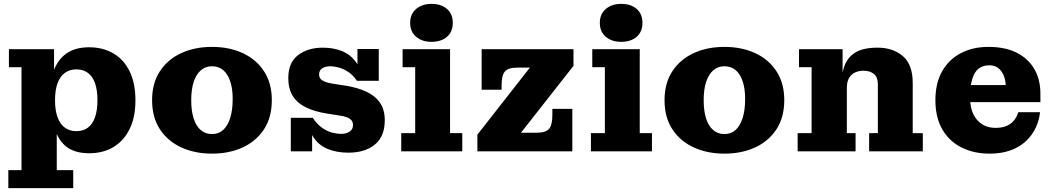

<svg xmlns="http://www.w3.org/2000/svg" viewBox="-20 -781 5438 991"><path d="M441 10Q368 10 325 -22Q282 -54 264 -115Q246 -176 246 -264H234Q234 -349 255 -410Q276 -471 321.5 -504Q367 -537 440 -537Q511 -537 565 -505.5Q619 -474 649 -413Q679 -352 679 -263Q679 -176 649 -115Q619 -54 565.5 -22Q512 10 441 10ZM374 -104Q409 -104 433.5 -122Q458 -140 470.5 -176Q483 -212 483 -263Q483 -316 470.5 -351.5Q458 -387 433.5 -405Q409 -423 374 -423Q340 -423 315 -405Q290 -387 277 -351.5Q264 -316 264 -263Q264 -212 277 -176Q290 -140 315 -122Q340 -104 374 -104ZM23 190V97H91V-434H26V-527H259V-339L253 -264L273 -152V97H358V190Z M1074 12Q986 12 916 -20Q846 -52 805.5 -113.5Q765 -175 765 -264Q765 -352 805.5 -413.5Q846 -475 916 -507Q986 -539 1074 -539Q1163 -539 1232.5 -507Q1302 -475 1342.5 -413.5Q1383 -352 1383 -264Q1383 -175 1342.5 -113.5Q1302 -52 1232.5 -20Q1163 12 1074 12ZM1074 -89Q1108 -89 1131.5 -110Q1155 -131 1168 -171.5Q1181 -212 1181 -271Q1181 -324 1168 -362Q1155 -400 1131.5 -419.5Q1108 -439 1074 -439Q1041 -439 1017 -418.5Q993 -398 980 -359Q967 -320 967 -264Q967 -207 980 -168Q993 -129 1017 -109Q1041 -89 1074 -89Z M1778 7Q1719 7 1673 -11.5Q1627 -30 1599.5 -70Q1572 -110 1567 -173H1594Q1617 -139 1643 -121Q1669 -103 1694.5 -96.5Q1720 -90 1739 -90Q1768 -90 1785 -102Q1802 -114 1802 -135Q1802 -150 1794.5 -159.5Q1787 -169 1771 -175.5Q1755 -182 1730 -185L1667 -195Q1603 -205 1558.5 -227Q1514 -249 1491 -286Q1468 -323 1468 -378Q1468 -458 1518.5 -496.5Q1569 -535 1647 -535Q1701 -535 1744.5 -517.5Q1788 -500 1816 -462.5Q1844 -425 1848 -364H1822Q1802 -394 1776.5 -410.5Q1751 -427 1726.5 -433Q1702 -439 1685 -439Q1660 -439 1643.5 -428.5Q1627 -418 1627 -397Q1627 -383 1634.5 -374Q1642 -365 1657.5 -359Q1673 -353 1698 -349L1763 -339Q1825 -329 1870.5 -308Q1916 -287 1941 -251Q1966 -215 1966 -160Q1966 -77 1915 -35Q1864 7 1778 7ZM1481 0V-173H1567L1591 -122V0ZM1848 -364 1825 -414V-528H1935V-364Z M2051 0V-94H2123V-434H2058V-527H2303V-94H2366V0ZM2207 -565Q2159 -565 2128 -591Q2097 -617 2097 -663Q2097 -709 2128 -735Q2159 -761 2208 -761Q2257 -761 2287 -735Q2317 -709 2317 -663Q2317 -617 2287 -591Q2257 -565 2207 -565Z M2444 -86 2715 -432 2940 -441 2669 -96ZM2444 0V-86L2669 -96H2934V0ZM2466 -318V-432H2650Q2603 -432 2586 -412Q2569 -392 2569 -341V-318ZM2750 -96Q2797 -96 2814 -116Q2831 -136 2831 -187V-219H2934V-96ZM2466 -432V-527H2940V-441L2715 -432Z M3030 0V-94H3102V-434H3037V-527H3282V-94H3345V0ZM3186 -565Q3138 -565 3107 -591Q3076 -617 3076 -663Q3076 -709 3107 -735Q3138 -761 3187 -761Q3236 -761 3266 -735Q3296 -709 3296 -663Q3296 -617 3266 -591Q3236 -565 3186 -565Z M3719 12Q3631 12 3561 -20Q3491 -52 3450.5 -113.5Q3410 -175 3410 -264Q3410 -352 3450.5 -413.5Q3491 -475 3561 -507Q3631 -539 3719 -539Q3808 -539 3877.5 -507Q3947 -475 3987.5 -413.5Q4028 -352 4028 -264Q4028 -175 3987.5 -113.5Q3947 -52 3877.5 -20Q3808 12 3719 12ZM3719 -89Q3753 -89 3776.5 -110Q3800 -131 3813 -171.5Q3826 -212 3826 -271Q3826 -324 3813 -362Q3800 -400 3776.5 -419.5Q3753 -439 3719 -439Q3686 -439 3662 -418.5Q3638 -398 3625 -359Q3612 -320 3612 -264Q3612 -207 3625 -168Q3638 -129 3662 -109Q3686 -89 3719 -89Z M4466 0V-94H4511V-347Q4511 -382 4491 -399Q4471 -416 4436 -416Q4414 -416 4394.5 -407.5Q4375 -399 4363 -379.5Q4351 -360 4351 -327L4321 -326Q4321 -389 4337 -436.5Q4353 -484 4394 -509.5Q4435 -535 4509 -535Q4589 -535 4640 -491.5Q4691 -448 4691 -352V-94H4743V0ZM4097 0V-94H4169V-434H4104V-527H4329V-350L4351 -353V-94H4396V0Z M5088 12Q5006 12 4942.5 -20Q4879 -52 4843.5 -113.5Q4808 -175 4808 -264Q4808 -352 4843 -413.5Q4878 -475 4940 -507Q5002 -539 5081 -539L5086 -444Q5054 -444 5032 -427.5Q5010 -411 4998.5 -374Q4987 -337 4987 -277Q4987 -205 5022.5 -163Q5058 -121 5119 -121Q5153 -121 5176.5 -131.5Q5200 -142 5214.5 -160.5Q5229 -179 5236 -202H5348Q5344 -161 5326.5 -123Q5309 -85 5277.5 -54.5Q5246 -24 5198.5 -6Q5151 12 5088 12ZM4890 -254V-342H5171L5350 -298V-254ZM5171 -342Q5170 -369 5160 -392.5Q5150 -416 5132 -430Q5114 -444 5086 -444L5081 -539Q5169 -539 5228.5 -508.5Q5288 -478 5319 -424Q5350 -370 5350 -298Z"/></svg>

Font: Montagu Slab 24pt
Style: Bold
Weight: 700
Designer: Florian Karsten
Foundry: Florian Karsten
Version: Version 1.000